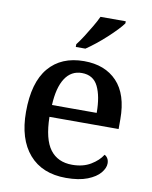

<svg xmlns="http://www.w3.org/2000/svg" viewBox="-86 -831 718 905"><g transform="rotate(10 272.5 -378.0)"><path d="M292 10Q178 10 115.5 -62Q53 -134 53 -264Q53 -405 113 -476Q173 -547 282 -547Q382 -547 439.5 -486.5Q497 -426 497 -307V-260H166Q168 -153 204.5 -104.5Q241 -56 310 -56Q362 -56 398.5 -78Q435 -100 453 -129Q462 -125 468 -115Q474 -105 474 -91Q474 -69 454.5 -45.5Q435 -22 394.5 -6Q354 10 292 10ZM382 -317Q382 -396 359 -443Q336 -490 281 -490Q230 -490 201 -445.5Q172 -401 168 -317ZM231 -619Q246 -638 262.5 -664Q279 -690 295 -717Q311 -744 321 -766H442V-756Q433 -743 414 -723Q395 -703 371 -681Q347 -659 322.5 -639.5Q298 -620 277 -606H231Z"/></g></svg>

Font: Noto Serif Kannada Medium
Style: Regular
Weight: 500
Version: Version 2.003